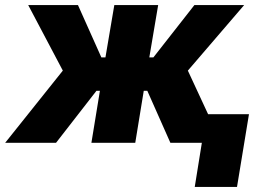

<svg xmlns="http://www.w3.org/2000/svg" viewBox="-61 -566 1006 761"><path d="M-40.5 0 188 -286.1 50.8 -545.9H248L340.8 -338.4H356.9L392.1 -545.9H565.9L530.8 -338.4H546.9L709.5 -545.9H906.7L683.6 -286.1L816.4 0H614.3L522.9 -206.1H508.8L475.1 0H301.3L335 -206.1H321.3L161.1 0ZM925.8 -113.3 878.4 174.8H710.9L757.3 -113.3Z"/></svg>

Font: Inter Tight ExtraBold
Style: Italic
Weight: 800
Italic angle: -9.39999°
Designer: Rasmus Andersson
Foundry: rsms
Version: Version 3.004